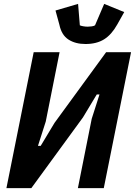

<svg xmlns="http://www.w3.org/2000/svg" viewBox="-20 -966 693 986"><path d="M13 0 153 -698H286L215 -342L175 -217H189L260 -335L525 -698H653L513 0H380L451 -356L491 -481H477L406 -363L141 0ZM419 -740Q367 -740 331.5 -763Q296 -786 285 -839L265 -912L381 -946L390 -836Q396 -833 408 -831Q420 -829 430 -829Q439 -829 450.5 -830.5Q462 -832 468 -836L515 -946L618 -904L582 -840Q553 -788 514.5 -764Q476 -740 419 -740Z"/></svg>

Font: IBM Plex Sans Condensed
Style: Bold Italic
Weight: 700
Width: 3
Italic angle: -11.31°
Designer: Mike Abbink, Paul van der Laan, Pieter van Rosmalen
Foundry: Bold Monday
Version: Version 3.201